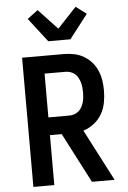

<svg xmlns="http://www.w3.org/2000/svg" viewBox="-64 -1042 728 1088"><g transform="rotate(-5 300.0 -498.0)"><path d="M414 0 267 -284H200V0H81V-735H319Q348 -735 377 -729Q406 -723 431 -708.5Q456 -694 475.5 -672Q495 -650 506.5 -623.5Q518 -597 522.5 -568Q527 -539 527 -509Q527 -475 520.5 -440.5Q514 -406 497 -376.5Q480 -347 452 -325Q424 -303 391 -293L543 0ZM200 -385H319Q333 -385 347 -389.5Q361 -394 372 -403.5Q383 -413 390 -425.5Q397 -438 401 -452Q405 -466 406.5 -480.5Q408 -495 408 -509Q408 -524 406.5 -538.5Q405 -553 401 -566.5Q397 -580 390 -593Q383 -606 372 -615.5Q361 -625 347 -629.5Q333 -634 319 -634H200ZM237 -815 132 -951 192 -996 300 -881 408 -996 468 -951 363 -815Z"/></g></svg>

Font: Iosevka Extended
Style: Bold
Weight: 700
Width: 7
Monospace: yes
Designer: Belleve Invis
Foundry: Belleve Invis
Version: Version 32.5.0; ttfautohint (v1.8.4)